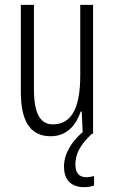

<svg xmlns="http://www.w3.org/2000/svg" viewBox="-20 -552 472 792"><path d="M291 126C291 83 310 46 359 0H364V-532H311V-240C311 -103 273 -39 198 -39C146 -39 120 -84 120 -185V-532H66V-173C66 -56 102 10 189 10C257 10 294 -37 313 -92H317L321 -7C275 32 244 83 244 135C244 190 273 220 327 220C344 220 359 217 368 213V174C362 176 349 179 336 179C306 179 291 161 291 126Z"/></svg>

Font: Noto Sans Gujarati ExtraCondensed Light
Style: Regular
Weight: 300
Width: 2
Designer: Jelle Bosma - Monotype Design Team, Universal Thirst
Foundry: Monotype Imaging Inc.
Version: Version 2.106